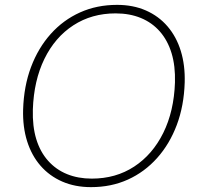

<svg xmlns="http://www.w3.org/2000/svg" viewBox="-20 -759 811 789"><path d="M354 10Q288 10 235.5 -13Q183 -36 146.5 -78Q110 -120 91.5 -178.5Q73 -237 75 -309Q78 -405 107.5 -483.5Q137 -562 188.5 -619.5Q240 -677 309 -708Q378 -739 461 -739Q527 -739 579.5 -716Q632 -693 668.5 -650.5Q705 -608 723 -549.5Q741 -491 739 -420Q736 -324 706.5 -245.5Q677 -167 625.5 -109.5Q574 -52 505.5 -21Q437 10 354 10ZM357 -25Q456 -25 531.5 -74.5Q607 -124 651 -213Q695 -302 699 -420Q701 -488 685 -540.5Q669 -593 637 -629.5Q605 -666 559 -685Q513 -704 455 -704Q357 -704 281.5 -655Q206 -606 162.5 -517Q119 -428 115 -309Q113 -240 129 -187.5Q145 -135 177.5 -98.5Q210 -62 255.5 -43.5Q301 -25 357 -25Z"/></svg>

Font: Mona Sans ExtraLight
Style: Italic
Weight: 200
Italic angle: -11.6951°
Designer: Deni Anggara
Foundry: GitHub
Version: Version 2.000